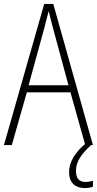

<svg xmlns="http://www.w3.org/2000/svg" viewBox="-20 -735 491 973"><path d="M412 0 337 -267H116L40 0H0L204 -715H250L451 0ZM249 -591Q243 -614 237.5 -635Q232 -656 227 -679Q221 -657 215.5 -636Q210 -615 204 -591L125 -303H327ZM365 131Q365 187 413 187Q424 187 434.5 185Q445 183 451 181V211Q444 214 433 216Q422 218 409 218Q372 218 351 197Q330 176 330 137Q330 98 353 60.5Q376 23 417 -10L442 0Q405 33 385 64.5Q365 96 365 131Z"/></svg>

Font: Noto Sans Thai Cond ExtLt
Style: Regular
Weight: 200
Width: 3
Designer: Monotype Design Team
Foundry: Monotype Imaging Inc.
Version: Version 2.002; ttfautohint (v1.8.4.7-5d5b)